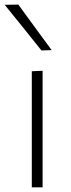

<svg xmlns="http://www.w3.org/2000/svg" viewBox="-36 -798 301 818"><path d="M99.5 0V-494.5L145.5 -496.5V0ZM140.5 -583Q101.5 -632 62.5 -680.5Q23.5 -728.5 -16 -777.5L42 -778.5Q77 -730.5 112.5 -682Q148 -633.5 184 -584.5Z"/></svg>

Font: Heraclito ExtraLight
Style: Regular
Weight: 200
Designer: Kostas Bartsokas (font) & Cristiano Sobral (main changes)
Foundry: Kostas Bartsokas (font) & Cristiano Sobral (main changes)
Version: Version 1.00;July 8, 2020;FontCreator 13.0.0.2655 64-bit